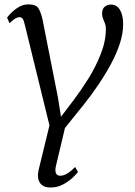

<svg xmlns="http://www.w3.org/2000/svg" viewBox="-20 -584 602 856"><path d="M310 -140Q341 -181 373.8 -233.2Q406.5 -285.5 429.2 -343Q452 -400.5 452 -455.5Q452 -469 447.8 -480Q443.5 -491 439.2 -501.5Q435 -512 435 -522Q435 -544 446.5 -553.8Q458 -563.5 475 -563.5Q501 -563.5 515 -539.8Q529 -516 529 -475.5Q529 -434.5 514.2 -389.5Q499.5 -344.5 474.5 -298.2Q449.5 -252 418.2 -205.8Q387 -159.5 353 -117Q331.5 -90.5 309.8 -63.5Q288 -36.5 269.5 -13L229.5 155.5Q224.5 177 229.5 188.2Q234.5 199.5 248 199.5Q264 199.5 280.5 189.2Q297 179 315 160.5L327.5 182.5Q323 190 305.5 206.8Q288 223.5 262 237.8Q236 252 205.5 252Q172.5 252 158.5 231.8Q144.5 211.5 151.5 176.5L200.5 -25L90.5 -474Q86 -494 80.8 -500.8Q75.5 -507.5 67 -507.5Q58.5 -507.5 48.5 -501.8Q38.5 -496 22.5 -480.5L11.5 -505.5Q15.5 -511.5 29.5 -526Q43.5 -540.5 63.5 -552.5Q83.5 -564.5 107 -564.5Q141 -564.5 152 -546Q163 -527.5 169.5 -497.5L238 -151L252 -63.5Z"/></svg>

Font: Merriweather 24pt Light
Style: Italic
Weight: 300
Italic angle: -7.8°
Version: Version 2.101